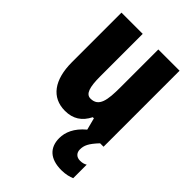

<svg xmlns="http://www.w3.org/2000/svg" viewBox="-231 -649 984 984"><g transform="rotate(45 261.5 -156.5)"><path d="M396 96C396 66 406 44 447 0H472V-551H318V-277C318 -184 310 -127 250 -127C217 -127 205 -165 205 -242V-551H51V-192C51 -64 105 10 202 10C260 10 300 -16 326 -68H334L351 -3C298 41 280 88 280 129C280 197 321 238 404 238C435 238 460 231 476 224V126C466 132 455 136 437 136C411 136 396 119 396 96Z"/></g></svg>

Font: Noto Sans Bengali ExtraCondensed ExtraBold
Style: Regular
Weight: 800
Width: 2
Designer: Joana Ranito - Universal Thirst; Jelle Bosma - Monotype Design Team
Foundry: Universal Thirst ehf.
Version: Version 3.000